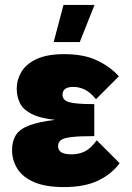

<svg xmlns="http://www.w3.org/2000/svg" viewBox="-20 -740 535 780"><path d="M466 -77Q434 -33 379 -6.5Q324 20 240 20Q164 20 117.5 -0.5Q71 -21 50 -55.5Q29 -90 29 -130Q29 -166 44 -190.5Q59 -215 97.5 -230Q136 -245 204 -253Q140 -260 106 -278.5Q72 -297 60 -323Q48 -349 48 -379Q48 -416 67 -448Q86 -480 128.5 -500Q171 -520 241 -520Q321 -520 374.5 -494.5Q428 -469 463 -430L370 -337Q345 -367 322.5 -377Q300 -387 278 -387Q256 -387 245 -379Q234 -371 234 -355Q234 -333 260.5 -325Q287 -317 363 -317V-187Q305 -187 273 -183.5Q241 -180 228.5 -171.5Q216 -163 216 -147Q216 -129 229.5 -121Q243 -113 271 -113Q300 -113 324 -124.5Q348 -136 373 -170ZM238 -720H364L304 -569H198Z"/></svg>

Font: Moderustic ExtraBold
Style: Regular
Weight: 800
Designer: Tural Alisoy
Foundry: TAFT Foundry
Version: Version 2.120